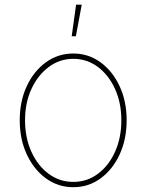

<svg xmlns="http://www.w3.org/2000/svg" viewBox="-20 -780 619 812"><path d="M290 11.7Q225.6 11.7 174.3 -25.6Q123 -63 93.3 -127Q63.5 -190.9 63.5 -271.5Q63.5 -352.1 93.3 -415.8Q123 -479.5 174.3 -516.6Q225.6 -553.7 290 -553.7Q354 -553.7 405 -516.6Q456.1 -479.5 485.8 -415.5Q515.6 -351.6 515.6 -271.5Q515.6 -190.9 486.1 -127Q456.5 -63 405.5 -25.6Q354.5 11.7 290 11.7ZM290 -10.7Q348.1 -10.7 394 -44.9Q439.9 -79.1 466.6 -138.2Q493.2 -197.3 493.2 -271.5Q493.2 -345.2 466.3 -404.1Q439.5 -462.9 393.6 -497.1Q347.7 -531.2 290 -531.2Q232.4 -531.2 186.3 -496.8Q140.1 -462.4 113 -403.8Q85.9 -345.2 85.9 -271.5Q85.9 -197.3 112.8 -138.2Q139.6 -79.1 185.8 -44.9Q231.9 -10.7 290 -10.7ZM283.2 -626.5 301.8 -760.3H325.7L300.8 -626.5Z"/></svg>

Font: Inter Thin
Style: Regular
Weight: 250
Designer: Rasmus Andersson
Foundry: rsms
Version: Version 4.001;git-66647c0bb